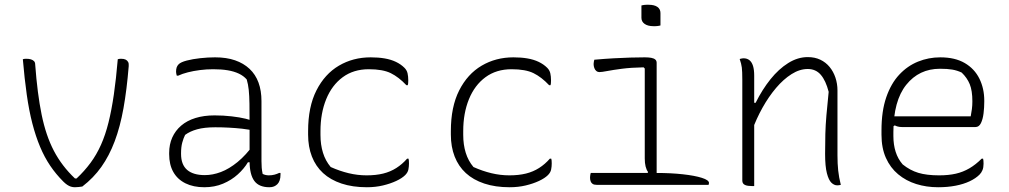

<svg xmlns="http://www.w3.org/2000/svg" viewBox="-20 -777 4240 807"><path d="M90 -530Q102 -530 110 -527.5Q118 -525 123 -520Q128 -515 128 -505Q137 -383 155 -295Q173 -207 206.5 -143Q240 -79 295 -27H302Q335 -58 360.5 -92.5Q386 -127 404.5 -168.5Q423 -210 436 -262Q449 -314 458.5 -379.5Q468 -445 475 -528Q477 -529 481 -529.5Q485 -530 489 -530Q501 -530 508 -526.5Q515 -523 518.5 -516.5Q522 -510 521 -499Q513 -400 499 -322Q485 -244 462 -183Q439 -122 406 -75.5Q373 -29 326 7Q319 8 311 9Q303 10 295 10Q286 10 278 7.5Q270 5 262 -0.5Q254 -6 246 -14Q215 -45 191 -80.5Q167 -116 148.5 -160Q130 -204 116 -258Q102 -312 92.5 -379Q83 -446 76 -528Q78 -529 82 -529.5Q86 -530 90 -530Z M1079 -352Q1079 -321 1079 -289.5Q1079 -258 1079 -226.5Q1079 -195 1079 -163.5Q1079 -132 1079 -100Q1079 -84 1080 -72Q1081 -60 1084 -46Q1090 -43 1096.5 -41.5Q1103 -40 1110 -40Q1123 -40 1134 -43Q1145 -46 1153 -50H1159Q1159 -49 1159 -47Q1159 -45 1159 -43Q1159 -29 1155.5 -19Q1152 -9 1146 -3Q1140 3 1132 6.5Q1124 10 1112 10Q1091 10 1075 3.5Q1059 -3 1049 -16.5Q1039 -30 1034 -51Q1029 -72 1029 -100Q1029 -138 1029 -181Q1029 -224 1029 -252Q1029 -306 1028.5 -340.5Q1028 -375 1025.5 -399Q1023 -423 1017 -443Q1004 -458 984 -467.5Q964 -477 937.5 -481.5Q911 -486 876 -486Q848 -486 820.5 -482.5Q793 -479 769.5 -473Q746 -467 729 -459H723Q722 -463 721 -467Q720 -471 720 -475Q720 -486 722.5 -493.5Q725 -501 731 -507Q740 -516 765 -522.5Q790 -529 822 -532.5Q854 -536 884 -536Q932 -536 968 -523.5Q1004 -511 1029 -487.5Q1054 -464 1066.5 -430Q1079 -396 1079 -352ZM741 -130Q741 -85 766.5 -63Q792 -41 841 -41Q874 -41 908.5 -54Q943 -67 978.5 -96Q1014 -125 1048 -172V-95H1022Q1006 -68 979.5 -44Q953 -20 917.5 -5Q882 10 839 10Q793 10 759.5 -6.5Q726 -23 708.5 -54Q691 -85 691 -129V-134Q691 -170 704 -199Q717 -228 741.5 -249Q766 -270 801.5 -281Q837 -292 882 -292Q919 -292 953.5 -288Q988 -284 1012.5 -278Q1037 -272 1045 -267Q1051 -264 1053 -258Q1055 -252 1055 -244.5Q1055 -237 1054 -226Q1026 -233 998 -236Q970 -239 942 -240.5Q914 -242 885 -242Q839 -242 808.5 -233.5Q778 -225 758 -210Q751 -196 746 -177.5Q741 -159 741 -133Z M1538 -536Q1570 -536 1596.5 -531.5Q1623 -527 1644 -517Q1665 -507 1680 -492Q1690 -482 1693 -469Q1696 -456 1696 -439Q1696 -431 1695.5 -426.5Q1695 -422 1694 -419H1688Q1656 -453 1622.5 -469.5Q1589 -486 1530 -486Q1466 -486 1420.5 -452.5Q1375 -419 1351 -360Q1327 -301 1327 -226V-210Q1327 -169 1337.5 -135Q1348 -101 1370 -75Q1408 -58 1445.5 -49Q1483 -40 1521 -40Q1560 -40 1590.5 -47.5Q1621 -55 1646 -71Q1671 -87 1691 -110H1697Q1698 -107 1698.5 -102.5Q1699 -98 1699 -90Q1699 -77 1696.5 -64.5Q1694 -52 1683 -41Q1670 -28 1645.5 -16.5Q1621 -5 1589.5 2.5Q1558 10 1522 10Q1462 10 1415.5 -5.5Q1369 -21 1338 -49.5Q1307 -78 1291 -119Q1275 -160 1275 -211V-226Q1275 -328 1310 -397Q1345 -466 1404.5 -501Q1464 -536 1538 -536Z M2138 -536Q2170 -536 2196.5 -531.5Q2223 -527 2244 -517Q2265 -507 2280 -492Q2290 -482 2293 -469Q2296 -456 2296 -439Q2296 -431 2295.5 -426.5Q2295 -422 2294 -419H2288Q2256 -453 2222.5 -469.5Q2189 -486 2130 -486Q2066 -486 2020.5 -452.5Q1975 -419 1951 -360Q1927 -301 1927 -226V-210Q1927 -169 1937.5 -135Q1948 -101 1970 -75Q2008 -58 2045.5 -49Q2083 -40 2121 -40Q2160 -40 2190.5 -47.5Q2221 -55 2246 -71Q2271 -87 2291 -110H2297Q2298 -107 2298.5 -102.5Q2299 -98 2299 -90Q2299 -77 2296.5 -64.5Q2294 -52 2283 -41Q2270 -28 2245.5 -16.5Q2221 -5 2189.5 2.5Q2158 10 2122 10Q2062 10 2015.5 -5.5Q1969 -21 1938 -49.5Q1907 -78 1891 -119Q1875 -160 1875 -211V-226Q1875 -328 1910 -397Q1945 -466 2004.5 -501Q2064 -536 2138 -536Z M2696 -38 2704 -54Q2697 -63 2693.5 -77.5Q2690 -92 2690 -111Q2690 -149 2690 -186.5Q2690 -224 2690 -262Q2690 -300 2690 -338Q2690 -376 2690 -413.5Q2690 -451 2690 -489L2685 -494Q2632 -493 2594 -488Q2556 -483 2532.5 -478.5Q2509 -474 2499 -474Q2492 -474 2486.5 -478.5Q2481 -483 2478 -491Q2475 -499 2475 -508Q2475 -513 2476 -517.5Q2477 -522 2478 -526Q2523 -530 2560 -532Q2597 -534 2629 -535Q2661 -536 2690 -536Q2706 -536 2717 -534Q2728 -532 2734 -527Q2740 -522 2740 -513Q2740 -466 2740 -418.5Q2740 -371 2740 -323.5Q2740 -276 2740 -228Q2740 -180 2740 -132.5Q2740 -85 2740 -38ZM2463 -50H2740Q2800 -50 2850 -44.5Q2900 -39 2930 -29.5Q2960 -20 2960 -8Q2960 -7 2959.5 -5.5Q2959 -4 2959 -2.5Q2959 -1 2958 0H2489Q2477 0 2471 -4Q2465 -8 2462.5 -15Q2460 -22 2460 -30Q2460 -34 2460.5 -37.5Q2461 -41 2461.5 -44Q2462 -47 2463 -50ZM2676 -754Q2679 -755 2682.5 -755.5Q2686 -756 2689.5 -756.5Q2693 -757 2697.5 -757Q2702 -757 2706 -757Q2730 -757 2743 -748Q2756 -739 2756 -722V-670Q2753 -669 2749.5 -668.5Q2746 -668 2742.5 -667.5Q2739 -667 2735 -667Q2731 -667 2726 -667Q2703 -667 2689.5 -676.5Q2676 -686 2676 -702Z M3514 0Q3510 1 3506.5 1.5Q3503 2 3499 2Q3486 2 3474.5 -9Q3463 -20 3455.5 -49Q3448 -78 3448 -130Q3448 -177 3449 -214Q3450 -251 3453.5 -292Q3457 -333 3463 -391Q3451 -438 3430 -462.5Q3409 -487 3375 -487Q3341 -487 3307 -465.5Q3273 -444 3242 -407.5Q3211 -371 3185 -324.5Q3159 -278 3141 -228L3138 -345H3156Q3184 -401 3218.5 -444Q3253 -487 3293 -512Q3333 -537 3375 -537Q3405 -537 3428 -526Q3451 -515 3467 -495.5Q3483 -476 3491.5 -450.5Q3500 -425 3500 -397Q3500 -352 3500 -306.5Q3500 -261 3500 -215.5Q3500 -170 3500 -124Q3500 -89 3503 -60.5Q3506 -32 3514 0ZM3150 5Q3149 5 3147 5Q3145 5 3143.5 5Q3142 5 3140 5Q3132 5 3124.5 4Q3117 3 3111.5 0.5Q3106 -2 3103 -6.5Q3100 -11 3100 -18Q3100 -71 3100 -124Q3100 -177 3100 -230Q3100 -283 3100 -336Q3100 -389 3100 -442Q3100 -477 3098 -493Q3096 -509 3089 -529Q3092 -530 3094.5 -530.5Q3097 -531 3100 -531.5Q3103 -532 3105 -532Q3120 -532 3130 -524Q3140 -516 3145 -500Q3150 -484 3150 -459Q3150 -382 3150 -304.5Q3150 -227 3150 -150Q3150 -73 3150 5Z M3932 -536Q3994 -536 4035 -512Q4076 -488 4096.5 -446.5Q4117 -405 4117 -354V-350Q4117 -325 4114 -300.5Q4111 -276 4103 -259.5Q4095 -243 4080 -243H3771Q3762 -243 3754 -245Q3746 -247 3741 -250L3726 -241L3722 -288H4060Q4063 -303 4065 -318.5Q4067 -334 4067 -351Q4067 -396 4056 -423Q4045 -450 4022 -472Q4003 -481 3982.5 -484.5Q3962 -488 3931 -488Q3843 -488 3789 -420.5Q3735 -353 3735 -222V-205Q3735 -169 3744.5 -139Q3754 -109 3774 -86Q3805 -61 3840 -50.5Q3875 -40 3927 -40Q3967 -40 3997.5 -47Q4028 -54 4054.5 -69.5Q4081 -85 4106 -110H4112Q4113 -107 4113.5 -102Q4114 -97 4114 -89Q4114 -73 4109.5 -62Q4105 -51 4097 -43Q4081 -27 4055.5 -15Q4030 -3 3996.5 3.5Q3963 10 3923 10Q3874 10 3831 -3.5Q3788 -17 3755 -44.5Q3722 -72 3703.5 -113.5Q3685 -155 3685 -211V-229Q3685 -310 3705 -368Q3725 -426 3759.5 -463Q3794 -500 3838.5 -518Q3883 -536 3932 -536Z"/></svg>

Font: Recursive Monospace Casual Light
Style: Regular
Weight: 300
Version: Version 1.047